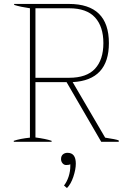

<svg xmlns="http://www.w3.org/2000/svg" viewBox="-20 -720 656 975"><path d="M583 -7V0H494L318 -303H160V-22Q213 -15 242 -5V0H50V-5Q83 -16 132 -21V-678Q83 -685 52 -695V-700H330Q533 -700 533 -501Q533 -313 349 -303L514 -21Q568 -13 583 -7ZM160 -325H331Q420 -325 462.5 -371Q505 -417 505 -501Q505 -585 462.5 -631.5Q420 -678 331 -678H160ZM365 111Q365 140 352.5 177.5Q340 215 320 235L305 222Q320 203 328.5 176.5Q337 150 337 124V114Q331 118 316 118Q305 118 297.5 109Q290 100 290 88Q290 72 299.5 64Q309 56 323 56Q365 56 365 111Z"/></svg>

Font: Trirong Thin
Style: Regular
Weight: 250
Designer: Katatrad Team
Foundry: CadsonDemak
Version: Version 1.001